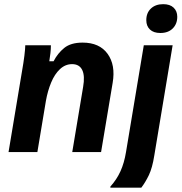

<svg xmlns="http://www.w3.org/2000/svg" viewBox="-20 -712 850 899"><path d="M20 0 83.3 -380Q90 -417.5 94.2 -451.2Q98.3 -485 98.3 -500H218.3Q218.3 -482.5 216.2 -463.8Q214.2 -445 210.8 -425H230.8Q250 -462.5 280.8 -487.5Q311.7 -512.5 366.7 -512.5Q445.8 -512.5 483.8 -460Q521.7 -407.5 507.5 -324.2L453.3 0H318.3L369.2 -305Q378.3 -356.7 365 -384.2Q351.7 -411.7 317.5 -411.7Q285.8 -411.7 260.8 -388.3Q235.8 -365 219.6 -325.8Q203.3 -286.7 195 -240L155 0ZM496.7 166.7V161.7Q526.7 128.3 544.2 89.6Q561.7 50.8 570 0L653.3 -500H788.3L702.5 15.8Q693.3 74.2 677.1 107.9Q660.8 141.7 641.7 166.7ZM730.8 -557.5Q699.2 -557.5 682.1 -573.8Q665 -590 665 -617.5Q665 -651.7 686.7 -672.1Q708.3 -692.5 744.2 -692.5Q775.8 -692.5 792.9 -676.2Q810 -660 810 -633.3Q810 -600 788.8 -578.8Q767.5 -557.5 730.8 -557.5Z"/></svg>

Font: Familjen Grotesk
Style: Bold Italic
Weight: 700
Italic angle: -9.46201°
Designer: Anders Wikstroem, Jonas Baeckman, Matilda Gysing, Kristian Moeller
Foundry: Familjen STHLM AB
Version: Version 2.002; ttfautohint (v1.8.4.7-5d5b)